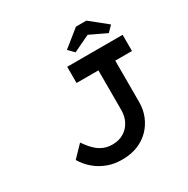

<svg xmlns="http://www.w3.org/2000/svg" viewBox="-198 -1077 1238 1263"><g transform="rotate(-30 420.5 -445.0)"><path d="M374 10Q314 10 268 -7Q222 -24 189.5 -48.5Q157 -73 136.5 -98Q116 -123 106 -141L188 -226Q204 -203 221.5 -182Q239 -161 260 -144.5Q281 -128 307.5 -118Q334 -108 367 -108Q417 -108 453.5 -130Q490 -152 510 -190Q530 -228 530 -274V-577H364V-700H785V-577H658V-261Q658 -207 638.5 -158Q619 -109 582.5 -71Q546 -33 493.5 -11.5Q441 10 374 10ZM459 -755 418 -797 546 -900H625L753 -797L712 -755L571 -822H600Z"/></g></svg>

Font: Lexend Tera Medium
Style: Regular
Weight: 500
Designer: Bonnie Shaver-Troup, Thomas Jockin
Foundry: Lexend
Version: Version 1.007